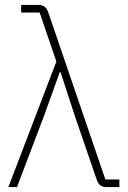

<svg xmlns="http://www.w3.org/2000/svg" viewBox="-20 -760 518 780"><path d="M209 -510 141 -709H66V-740H134Q152 -740 160.5 -733.5Q169 -727 175 -713L408 -31H465V0H415Q398 0 388.5 -6.5Q379 -13 374 -27L285 -286L226 -467H223L158 -287L49 0H14Z"/></svg>

Font: IBM Plex Sans ExtraLight
Style: Regular
Weight: 250
Designer: Mike Abbink, Paul van der Laan, Pieter van Rosmalen
Foundry: Bold Monday
Version: Version 3.201